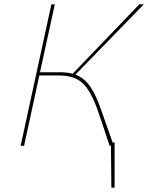

<svg xmlns="http://www.w3.org/2000/svg" viewBox="-20 -678 689 893"><path d="M451 -165 504 -15H513V195H498L496 0H490L436 -161Q403 -255 364.5 -291Q326 -327 254 -327H163L92 0H76L219 -658H235L166 -342H258Q293 -342 318 -335L628 -658H649L331 -331Q371 -316 398.5 -277Q426 -238 451 -165Z"/></svg>

Font: EauTestText Thin
Style: Italic
Weight: 250
Italic angle: -12°
Designer: Christian Thalmann (Catharsis Fonts)
Version: Version 0.001;PS 000.001;hotconv 1.0.88;makeotf.lib2.5.64775